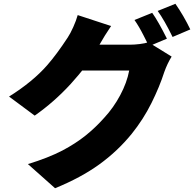

<svg xmlns="http://www.w3.org/2000/svg" viewBox="-20 -898 1040 1018"><path d="M865 -693 770 -653Q766 -661 741.5 -709.5Q717 -758 693 -792L787 -830Q819 -785 865 -693ZM989 -742 895 -702Q851 -792 816 -840L910 -878Q955 -813 989 -742ZM851 -516Q826 -438 783 -351.5Q740 -265 678 -188Q603 -96 506 -26Q409 44 272 100L128 -28Q236 -61 311 -100Q381 -137 434 -179.5Q487 -222 533 -274Q582 -327 617.5 -393.5Q653 -460 665 -524H347L401 -661H574H633H668Q693 -661 721 -664.5Q749 -668 767 -674L890 -598Q867 -561 851 -516ZM498 -645Q443 -549 355 -453Q267 -357 164 -285L28 -386Q154 -465 230 -552Q280 -609 339 -699Q353 -720 368.5 -754.5Q384 -789 392 -818L569 -760Q538 -715 498 -645Z"/></svg>

Font: Merged Yaku Han JP Black
Style: Regular
Weight: 900
Designer: Ryoko NISHIZUKA 西塚涼子 (kana, bopomofo & ideographs); Paul D. Hunt (Latin, Greek & Cyrillic); Sandoll Communications 산돌커뮤니
Foundry: Adobe
Version: Version 2.004